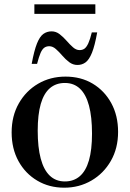

<svg xmlns="http://www.w3.org/2000/svg" viewBox="-20 -860 602 891"><path d="M281 -18Q322 -18 350.2 -42.2Q378.5 -66.5 392.8 -115.8Q407 -165 407 -240Q407 -317.5 393 -369.8Q379 -422 351 -448.5Q323 -475 281 -475Q240 -475 211.8 -451Q183.5 -427 169.2 -377.8Q155 -328.5 155 -253.5Q155 -176.5 169 -124Q183 -71.5 211 -44.8Q239 -18 281 -18ZM278 11Q208 11 152.8 -21.8Q97.5 -54.5 65.8 -112.2Q34 -170 34 -245.5Q34 -321.5 67.2 -380Q100.5 -438.5 157 -471.5Q213.5 -504.5 284 -504.5Q355.5 -504.5 410.2 -471.8Q465 -439 496.5 -381.2Q528 -323.5 528 -248Q528 -172 494.5 -113.5Q461 -55 404.2 -22Q347.5 11 278 11ZM431 -709.5Q420 -648 406.8 -615.2Q393.5 -582.5 377 -570.5Q360.5 -558.5 339.5 -558.5Q318.5 -558.5 301.2 -571.5Q284 -584.5 269 -602Q254 -619.5 239.2 -632.5Q224.5 -645.5 208.5 -645.5Q195.5 -645.5 185.8 -638.8Q176 -632 168.2 -614.2Q160.5 -596.5 152 -563.5H127Q138.5 -625.5 151.5 -658Q164.5 -690.5 181.2 -702.5Q198 -714.5 219.5 -714.5Q240 -714.5 257 -701.2Q274 -688 289 -670.8Q304 -653.5 318.8 -640.5Q333.5 -627.5 349.5 -627.5Q362.5 -627.5 372 -634.2Q381.5 -641 389.8 -659Q398 -677 406 -709.5ZM139.5 -795.5V-840H422.5V-795.5Z"/></svg>

Font: Newsreader 60pt Medium
Style: Regular
Weight: 500
Designer: Hugues Gentile
Foundry: Production Type
Version: Version 1.003